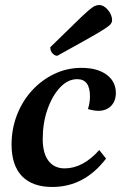

<svg xmlns="http://www.w3.org/2000/svg" viewBox="-20 -732 490 764"><path d="M188 12Q109 12 67.5 -31Q26 -74 26 -157Q26 -219 47.5 -274.5Q69 -330 107.5 -372Q146 -414 196.5 -438Q247 -462 304 -462Q367 -462 404 -435Q441 -408 441 -362Q441 -330 422 -310.5Q403 -291 371 -291Q354 -291 330 -298Q338 -323 338 -349Q338 -417 287 -417Q250 -417 219 -384Q188 -351 169 -297Q150 -243 150 -179Q150 -122 173 -92Q196 -62 237 -62Q310 -62 375 -135L402 -101Q316 12 188 12ZM208 -510Q198 -510 189 -519.5Q180 -529 180 -544Q242 -604 277 -638.5Q312 -673 330 -688.5Q348 -704 357 -708Q366 -712 374 -712Q393 -712 409.5 -692.5Q426 -673 426 -651Q426 -644 421 -637Q416 -630 396 -617Q376 -604 332 -579Q288 -554 208 -510Z"/></svg>

Font: Petrona
Style: Bold Italic
Weight: 700
Italic angle: -9°
Designer: Ringo R. Seeber
Foundry: Ringo R. Seeber
Version: Version 2.001; ttfautohint (v1.8.3)